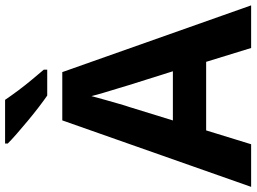

<svg xmlns="http://www.w3.org/2000/svg" viewBox="-142 -832 974 729"><g transform="rotate(-90 344.5 -467.0)"><path d="M527.3 0 474.7 -170.8H214.4L161.8 0H0L252.4 -717H435.7L689.1 0ZM386.4 -463.9Q381.5 -480.7 373.5 -506.7Q365.5 -532.6 357.5 -559.5Q349.5 -586.4 344.6 -606.3Q339.6 -586.3 331.1 -556.9Q322.7 -527.6 315.2 -501.2Q307.7 -474.9 303.7 -463.9L252.2 -297.1H438.9ZM330.4 -934.2Q345.3 -912.2 365.7 -884.7Q386.2 -857.2 407.6 -831.7Q429.1 -806.1 445.1 -787.1V-774.2H346.7Q327.8 -787.2 302.3 -806.7Q276.9 -826.2 250.5 -848.2Q224.1 -870.2 201.2 -890.2Q178.3 -910.2 164.4 -924.2V-934.2Z"/></g></svg>

Font: Noto Sans Hebrew
Style: Regular
Weight: 400
Designer: Monotype Design Team
Foundry: Monotype Imaging Inc.
Version: Version 2.003;January 10, 2023;FontCreator 14.0.0.2877 64-bi